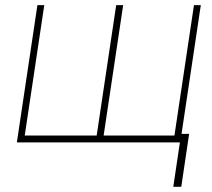

<svg xmlns="http://www.w3.org/2000/svg" viewBox="-20 -548 817 739"><path d="M150.4 -528.3 75.2 -26.4H352.1L427.2 -528.3H454.1L378.9 -26.4H651.4L726.6 -528.3H752.9L678.7 -32.7H708L677.7 170.9H647L672.4 0H44.9L124 -528.3Z"/></svg>

Font: Roboto-ThinItalic
Style: Italic
Weight: 250
Italic angle: -12°
Designer: Google
Version: Version 1.100141; 2013; ttfautohint (v0.94.14-c901) -l 8 -r 